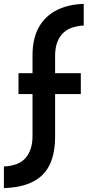

<svg xmlns="http://www.w3.org/2000/svg" viewBox="-70 -800 450 986"><path d="M97 -516Q97 -604 130.5 -662Q164 -720 223.5 -749Q283 -778 360 -780V-669Q282 -664 247.5 -623.5Q213 -583 213 -513V-424H345V-317H213V-99Q213 35 148 98.5Q83 162 -50 166V55Q28 51 62.5 10Q97 -31 97 -102V-317H25V-424H97Z"/></svg>

Font: Synthetic SemiBold
Style: Regular
Weight: 600
Designer: Santiago Orozco
Foundry: Typemade
Version: Version 2.000; ttfautohint (v1.8.4.7-5d5b)